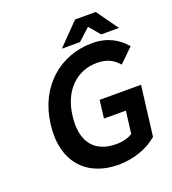

<svg xmlns="http://www.w3.org/2000/svg" viewBox="-148 -932 946 1055"><g transform="rotate(-20 324.5 -404.0)"><path d="M365 12C459 12 541 -22 592 -66L594 -68L630 -359H388L375 -254H503L487 -124C465 -108 429 -99 392 -99C260 -99 200 -184 218 -328C235 -470 325 -555 442 -555C504 -555 538 -533 566 -502L568 -499L649 -578L646 -581C609 -624 550 -666 455 -666C269 -666 115 -538 89 -325C62 -109 182 12 365 12ZM465 -758 519 -694H623L533 -820H412L289 -694H395Z"/></g></svg>

Font: Falling Sky
Style: MedObl
Weight: 500
Designer: Paul D. Hunt
Foundry: Adobe Systems Incorporated
Version: Version 1.02